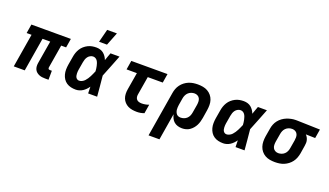

<svg xmlns="http://www.w3.org/2000/svg" viewBox="-83 -1374 3779 2203"><g transform="rotate(20 1806.0 -272.5)"><path d="M490 8H449Q429 8 410 5.5Q391 3 373.5 -4.5Q356 -12 342 -24Q328 -36 320 -53Q312 -70 310.5 -89.5Q309 -109 312 -129L359 -410H265L197 0H63L131 -410H71L89 -520H571L553 -410H493L446 -129Q445 -123 445.5 -118Q446 -113 449 -109Q452 -105 457.5 -103.5Q463 -102 468 -102H491Z M821 8Q790 8 761.5 1.5Q733 -5 709 -21Q685 -37 669.5 -61Q654 -85 646.5 -113.5Q639 -142 639.5 -172.5Q640 -203 645 -234L662 -334Q666 -360 674.5 -385Q683 -410 697.5 -433.5Q712 -457 733 -475.5Q754 -494 779 -506.5Q804 -519 829.5 -523.5Q855 -528 881 -528Q906 -528 929 -521Q952 -514 969.5 -499.5Q987 -485 1000 -466Q1013 -447 1021 -425Q1029 -449 1037.5 -472.5Q1046 -496 1055 -520H1165Q1138 -453 1112 -385Q1086 -317 1058 -250Q1065 -188 1070 -125Q1075 -62 1081 0H971Q970 -20 970 -40.5Q970 -61 969 -82Q956 -63 940 -46.5Q924 -30 905 -17.5Q886 -5 864 1.5Q842 8 821 8ZM822 -102Q840 -102 858 -111Q876 -120 889 -134Q902 -148 913 -164.5Q924 -181 932.5 -198Q941 -215 949 -232.5Q957 -250 964 -267Q963 -283 961 -299Q959 -315 955.5 -330.5Q952 -346 947 -361Q942 -376 933.5 -389Q925 -402 911.5 -410Q898 -418 881 -418Q864 -418 846.5 -408.5Q829 -399 818 -384Q807 -369 801 -351.5Q795 -334 792 -316L775 -216Q773 -204 772.5 -192Q772 -180 772.5 -168Q773 -156 775.5 -144.5Q778 -133 784 -123.5Q790 -114 800 -108Q810 -102 822 -102ZM886 -600 927 -760H1046L983 -600Z M1568 8Q1539 8 1511 3.5Q1483 -1 1459 -13Q1435 -25 1416.5 -45Q1398 -65 1388.5 -90Q1379 -115 1378 -143.5Q1377 -172 1382 -201L1417 -410H1291L1309 -520H1751L1733 -410H1550L1512 -183Q1509 -166 1512.5 -149.5Q1516 -133 1526.5 -122Q1537 -111 1553.5 -106.5Q1570 -102 1587 -102Q1609 -102 1631 -106Q1653 -110 1674 -118L1656 -8Q1635 0 1612.5 4Q1590 8 1568 8Z M1787 215 1878 -334Q1882 -361 1892 -388Q1902 -415 1919.5 -438.5Q1937 -462 1960.5 -480Q1984 -498 2011 -509Q2038 -520 2065.5 -524Q2093 -528 2120 -528Q2152 -528 2183 -522.5Q2214 -517 2240.5 -502Q2267 -487 2286.5 -463.5Q2306 -440 2315.5 -411Q2325 -382 2325 -350Q2325 -318 2320 -286L2304 -186Q2300 -163 2293.5 -139.5Q2287 -116 2276 -94Q2265 -72 2248.5 -52.5Q2232 -33 2211 -18.5Q2190 -4 2166 2Q2142 8 2119 8Q2091 8 2066 0.5Q2041 -7 2021.5 -23.5Q2002 -40 1991 -63Q1980 -86 1974 -111L1920 215ZM2062 -102Q2082 -102 2102 -109Q2122 -116 2137.5 -130.5Q2153 -145 2161.5 -164.5Q2170 -184 2173 -204L2190 -304Q2193 -324 2192.5 -344.5Q2192 -365 2183.5 -382Q2175 -399 2157.5 -408.5Q2140 -418 2120 -418Q2100 -418 2080 -411Q2060 -404 2044.5 -389.5Q2029 -375 2020 -355.5Q2011 -336 2008 -316L1994 -232Q1992 -217 1991 -202Q1990 -187 1991.5 -173Q1993 -159 1998 -146Q2003 -133 2011.5 -122.5Q2020 -112 2033.5 -107Q2047 -102 2062 -102Z M2621 8Q2590 8 2561.5 1.5Q2533 -5 2509 -21Q2485 -37 2469.5 -61Q2454 -85 2446.5 -113.5Q2439 -142 2439.5 -172.5Q2440 -203 2445 -234L2462 -334Q2466 -360 2474.5 -385Q2483 -410 2497.5 -433.5Q2512 -457 2533 -475.5Q2554 -494 2579 -506.5Q2604 -519 2629.5 -523.5Q2655 -528 2681 -528Q2706 -528 2729 -521Q2752 -514 2769.5 -499.5Q2787 -485 2800 -466Q2813 -447 2821 -425Q2829 -449 2837.5 -472.5Q2846 -496 2855 -520H2965Q2938 -453 2912 -385Q2886 -317 2858 -250Q2865 -188 2870 -125Q2875 -62 2881 0H2771Q2770 -20 2770 -40.5Q2770 -61 2769 -82Q2756 -63 2740 -46.5Q2724 -30 2705 -17.5Q2686 -5 2664 1.5Q2642 8 2621 8ZM2622 -102Q2640 -102 2658 -111Q2676 -120 2689 -134Q2702 -148 2713 -164.5Q2724 -181 2732.5 -198Q2741 -215 2749 -232.5Q2757 -250 2764 -267Q2763 -283 2761 -299Q2759 -315 2755.5 -330.5Q2752 -346 2747 -361Q2742 -376 2733.5 -389Q2725 -402 2711.5 -410Q2698 -418 2681 -418Q2664 -418 2646.5 -408.5Q2629 -399 2618 -384Q2607 -369 2601 -351.5Q2595 -334 2592 -316L2575 -216Q2573 -204 2572.5 -192Q2572 -180 2572.5 -168Q2573 -156 2575.5 -144.5Q2578 -133 2584 -123.5Q2590 -114 2600 -108Q2610 -102 2622 -102Z M3253 8Q3221 8 3190 2.5Q3159 -3 3132.5 -18Q3106 -33 3087 -56.5Q3068 -80 3058.5 -109Q3049 -138 3048.5 -170Q3048 -202 3053 -234L3070 -334Q3074 -361 3084.5 -387.5Q3095 -414 3113 -437Q3131 -460 3155 -477.5Q3179 -495 3205 -505.5Q3231 -516 3258.5 -522Q3286 -528 3313 -528H3331L3612 -520L3594 -410L3479 -413Q3491 -401 3499 -386.5Q3507 -372 3511.5 -355.5Q3516 -339 3515.5 -321.5Q3515 -304 3512 -286L3496 -186Q3491 -159 3481 -132Q3471 -105 3453.5 -81.5Q3436 -58 3412.5 -40Q3389 -22 3362.5 -11Q3336 0 3308 4Q3280 8 3253 8ZM3254 -102Q3274 -102 3294 -109Q3314 -116 3329.5 -130.5Q3345 -145 3353.5 -164.5Q3362 -184 3365 -204L3382 -304Q3385 -323 3385 -342.5Q3385 -362 3377.5 -379Q3370 -396 3354.5 -406Q3339 -416 3320 -418H3307Q3287 -418 3267.5 -410Q3248 -402 3233.5 -387.5Q3219 -373 3211 -354Q3203 -335 3200 -316L3183 -216Q3180 -196 3180.5 -175.5Q3181 -155 3190 -138Q3199 -121 3216.5 -111.5Q3234 -102 3254 -102Z"/></g></svg>

Font: Iosevka XBd Ex Obl
Style: Regular
Weight: 800
Width: 7
Italic angle: -9°
Monospace: yes
Designer: Belleve Invis
Foundry: Belleve Invis
Version: Version 32.5.0; ttfautohint (v1.8.4)